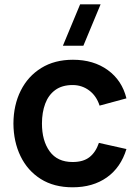

<svg xmlns="http://www.w3.org/2000/svg" viewBox="-20 -822 616 858"><path d="M352.5 -617.5H261L338 -802.5H429.5ZM304.5 15Q221 15 162 -22.2Q103 -59.5 71.8 -124Q40.5 -188.5 40 -270Q40.5 -353 72.8 -417.2Q105 -481.5 164.5 -518.2Q224 -555 306 -555Q398 -555 461.8 -508.8Q525.5 -462.5 545 -382.5L425 -350Q411 -393.5 378.5 -417.8Q346 -442 304.5 -442Q257.5 -442 227 -419.8Q196.5 -397.5 182 -358.5Q167.5 -319.5 167.5 -270Q167.5 -193 202 -145.5Q236.5 -98 304.5 -98Q352.5 -98 380.2 -120Q408 -142 422 -183.5L545 -156Q520 -73.5 457.5 -29.2Q395 15 304.5 15Z"/></svg>

Font: Manrope ExtraLight
Style: Bold
Weight: 700
Version: Version 4.504